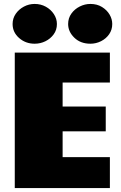

<svg xmlns="http://www.w3.org/2000/svg" viewBox="-20 -955 613 975"><path d="M55 0V-688H538V-536H298V-414H517V-288H298V-157H538V0ZM156 -733Q110 -733 77 -762Q44 -791 44 -833Q44 -862 60 -885Q76 -908 101.5 -921.5Q127 -935 156 -935Q187 -935 212.5 -921Q238 -907 253.5 -883.5Q269 -860 269 -833Q269 -803 252.5 -780.5Q236 -758 210.5 -745.5Q185 -733 156 -733ZM439 -733Q389 -733 357.5 -763.5Q326 -794 326 -833Q326 -863 342.5 -886Q359 -909 385 -922Q411 -935 439 -935Q473 -935 498 -919.5Q523 -904 536.5 -881Q550 -858 550 -833Q550 -804 534.5 -781.5Q519 -759 493.5 -746Q468 -733 439 -733Z"/></svg>

Font: Paytone One
Style: Regular
Weight: 400
Designer: Vernon Adams
Foundry: Vernon Adams
Version: Version 1.002; ttfautohint (v1.8.4.7-5d5b);gftools[0.9.23]